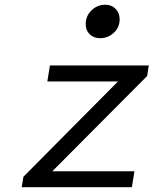

<svg xmlns="http://www.w3.org/2000/svg" viewBox="-20 -784 643 804"><path d="M398.9 -624Q372.6 -624 355.7 -640.4Q338.9 -656.7 338.9 -683.1Q338.9 -717.3 363.3 -740.7Q387.7 -764.2 420.9 -764.2Q447.3 -764.2 464.1 -747.1Q481 -730 481 -703.1Q481 -669.4 456.5 -646.7Q432.1 -624 398.9 -624ZM70.8 0 78.1 -43.9 474.1 -442.9H178.2L189 -509.8H603L596.2 -465.8L199.2 -66.9H543L532.2 0Z"/></svg>

Font: Office Code Pro D Italic
Style: Regular
Weight: 400
Italic angle: -9°
Designer: Nathan Rutzky & Paul D. Hunt
Foundry: Adobe Systems Incorporated
Version: Version 1.004;PS 001.004;hotconv 1.0.70;makeotf.lib2.5.58329